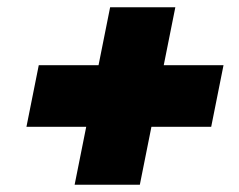

<svg xmlns="http://www.w3.org/2000/svg" viewBox="-20 -615 659 530"><path d="M186 -105 218 -265H53L87 -435H252L284 -595H464L432 -435H597L563 -265H398L366 -105Z"/></svg>

Font: Montserrat Black
Style: Italic
Weight: 900
Italic angle: -11.3°
Designer: Julieta Ulanovsky
Foundry: Julieta Ulanovsky
Version: Version 9.000; ttfautohint (v1.8.4.7-5d5b)